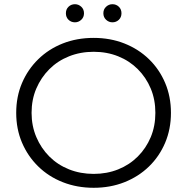

<svg xmlns="http://www.w3.org/2000/svg" viewBox="-20 -886 891 912"><path d="M130 -350Q130 -288 152.5 -235Q175 -182 214.5 -142.5Q254 -103 308 -81.5Q362 -60 425 -60Q488 -60 541.5 -81.5Q595 -103 634.5 -142.5Q674 -182 696 -234.5Q718 -287 718 -350Q718 -413 696 -465.5Q674 -518 634.5 -557.5Q595 -597 541.5 -618.5Q488 -640 425 -640Q362 -640 308 -618.5Q254 -597 214.5 -557.5Q175 -518 152.5 -465.5Q130 -413 130 -350ZM425 -706Q504 -706 571 -679.5Q638 -653 687.5 -605Q737 -557 764.5 -492Q792 -427 792 -350Q792 -273 764.5 -208Q737 -143 687.5 -95Q638 -47 571 -20.5Q504 6 425 6Q346 6 278.5 -20.5Q211 -47 161.5 -95.5Q112 -144 84.5 -208.5Q57 -273 57 -350Q57 -427 84.5 -491.5Q112 -556 161.5 -604.5Q211 -653 278 -679.5Q345 -706 425 -706ZM336 -780Q318 -780 305.5 -792Q293 -804 293 -823Q293 -842 305.5 -854Q318 -866 336 -866Q353 -866 366 -854Q379 -842 379 -823Q379 -804 366 -792Q353 -780 336 -780ZM514 -780Q497 -780 484 -792Q471 -804 471 -823Q471 -842 484 -854Q497 -866 514 -866Q532 -866 544.5 -854Q557 -842 557 -823Q557 -804 544.5 -792Q532 -780 514 -780Z"/></svg>

Font: Modern
Style: Small
Weight: 400
Designer: Julieta Ulanovsky
Foundry: Julieta Ulanovsky
Version: Version 8.000